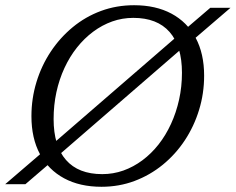

<svg xmlns="http://www.w3.org/2000/svg" viewBox="-33 -706 904 736"><path d="M850.5 -676 702.5 -549 671 -526 182.5 -103 163 -84.5 64.5 0H-13L138.5 -130L162.5 -148.5L653 -573L675.5 -592.5L773 -676ZM172.5 -249.5Q172.5 -147 220 -92.8Q267.5 -38.5 359 -38.5Q401 -38.5 439.8 -52.2Q478.5 -66 512.8 -91.5Q547 -117 574.8 -152.2Q602.5 -187.5 622.5 -231Q642.5 -274.5 653.5 -324Q664.5 -373.5 664.5 -427Q664.5 -529.5 617 -583.5Q569.5 -637.5 478 -637.5Q436 -637.5 397.2 -623.8Q358.5 -610 324.2 -584.5Q290 -559 262 -523.8Q234 -488.5 214 -445.2Q194 -402 183.2 -352.5Q172.5 -303 172.5 -249.5ZM749.5 -416Q749.5 -348 730.2 -285Q711 -222 675.5 -168.2Q640 -114.5 591 -74.5Q542 -34.5 482.5 -12.2Q423 10 356 10Q273 10 212.8 -22.5Q152.5 -55 120 -115.5Q87.5 -176 87.5 -260.5Q87.5 -328.5 106.8 -391.5Q126 -454.5 161.5 -508Q197 -561.5 245.8 -601.8Q294.5 -642 354 -664Q413.5 -686 481 -686Q564 -686 624.2 -653.8Q684.5 -621.5 717 -561Q749.5 -500.5 749.5 -416Z"/></svg>

Font: Newsreader 16pt 16pt
Style: Italic
Weight: 400
Italic angle: -17°
Version: Version 1.003